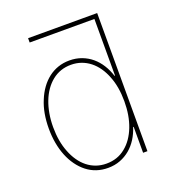

<svg xmlns="http://www.w3.org/2000/svg" viewBox="-134 -833 866 950"><g transform="rotate(-20 299.0 -357.5)"><path d="M63.9 -271.3Q63.9 -354 89.8 -415.5Q102.6 -447.4 121.1 -473Q139.6 -498.6 163 -516.7Q186.4 -534.8 214.3 -544.4Q242.2 -554 274.1 -554Q308.9 -554 338.4 -543Q367.9 -532 391.3 -512.3Q414.8 -492.5 431.8 -465.4Q448.9 -438.2 458.8 -406.2H461.6V-704.5H120.7V-727.3H484.4V0H461.6V-136.4H458.8Q448.5 -104.4 431.5 -77.4Q414.4 -50.4 391 -30.7Q367.5 -11 338.2 0.2Q308.9 11.4 274.1 11.4Q210.2 11.4 162.6 -25.9Q139.2 -44.4 120.7 -70Q102.3 -95.5 89.7 -126.8Q77.1 -158 70.5 -194.4Q63.9 -230.8 63.9 -271.3ZM109.4 -138.8Q120.7 -109.4 137.1 -85.8Q153.4 -62.1 174.2 -45.6Q195 -29.1 220 -20.2Q245 -11.4 274.1 -11.4Q332.4 -11.4 374.3 -45.8Q395.6 -62.9 411.8 -86.3Q427.9 -109.7 439.1 -138.5Q450.3 -167.3 456 -200.8Q461.6 -234.4 461.6 -271.3Q461.6 -347.7 438.9 -404.1Q427.6 -433.6 411.2 -457Q394.9 -480.5 373.9 -497Q353 -513.5 327.9 -522.4Q302.9 -531.2 274.1 -531.2Q217.3 -531.2 174.7 -497.2Q153.4 -480.1 137.1 -456.7Q120.7 -433.2 109.6 -404.3Q98.4 -375.4 92.5 -341.8Q86.6 -308.2 86.6 -271.3Q86.6 -196 109.4 -138.8Z"/></g></svg>

Font: Inter P Thin
Style: Regular
Weight: 100
Designer: Rasmus Andersson
Foundry: rsms
Version: Version 3.018;git-588b23468